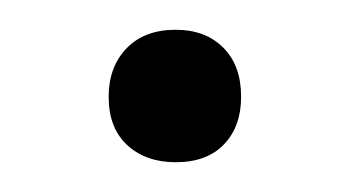

<svg xmlns="http://www.w3.org/2000/svg" viewBox="-20 -295 235 129"><path d="M98 -275Q118 -275 130 -263Q142 -251 142 -230Q142 -210 130.5 -198Q119 -186 98 -186Q78 -186 65.5 -197.5Q53 -209 53 -230Q53 -250 65 -262.5Q77 -275 98 -275Z"/></svg>

Font: FoglihtenNo06
Style: Regular
Weight: 500
Designer: gluk (gluksza@wp.pl)
Foundry: gluk (gluksza@wp.pl)
Version: Version 0.76